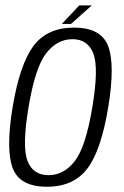

<svg xmlns="http://www.w3.org/2000/svg" viewBox="-20 -706 472 730"><path d="M158.5 4Q55 4 28.2 -67Q1.5 -138 28 -298.5Q55 -461 107 -531Q159 -601 261.5 -601Q365 -601 391.5 -530Q418 -459 391.5 -298.5Q365 -136 312.8 -66Q260.5 4 158.5 4ZM164.5 -40Q223 -40 264.5 -93.8Q306 -147.5 331 -298Q356 -447.5 335 -502.2Q314 -557 255.5 -557Q197 -557 155.2 -503Q113.5 -449 88.5 -298Q63.5 -148.5 84.5 -94.2Q105.5 -40 164.5 -40ZM215 -615 281.5 -685.5H329L250 -615Z"/></svg>

Font: Anybody Light
Style: Italic
Weight: 300
Italic angle: -10°
Designer: Tyler Finck
Foundry: Etcetera Type Company
Version: Version 1.010; ttfautohint (v1.8.3) -l 8 -r 50 -G 200 -x 14 